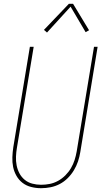

<svg xmlns="http://www.w3.org/2000/svg" viewBox="-20 -981 540 1009"><path d="M195 8Q169 8 143.5 1.5Q118 -5 98.5 -20Q79 -35 66.5 -57Q54 -79 49 -103.5Q44 -128 45 -155Q46 -182 50 -208L137 -735H157L69 -205Q65 -182 64 -158Q63 -134 67.5 -111.5Q72 -89 82.5 -69.5Q93 -50 110 -36Q127 -22 149.5 -16Q172 -10 196 -10Q219 -10 241.5 -14.5Q264 -19 285 -30.5Q306 -42 323.5 -59.5Q341 -77 353 -97.5Q365 -118 372 -140Q379 -162 383 -185L474 -735H493L402 -182Q398 -157 390 -133Q382 -109 368.5 -86.5Q355 -64 336 -45Q317 -26 294 -14Q271 -2 246 3Q221 8 196 8Q196 8 195.5 8Q195 8 195 8ZM227 -810 211 -824 342 -961H364L448 -822L430 -812L351 -946Z"/></svg>

Font: Iosevka Curly Thin Oblique
Style: Regular
Weight: 100
Italic angle: -9°
Monospace: yes
Designer: Belleve Invis
Foundry: Belleve Invis
Version: Version 11.1.0; ttfautohint (v1.8.3)